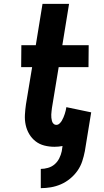

<svg xmlns="http://www.w3.org/2000/svg" viewBox="-20 -755 540 998"><path d="M192 223V183V123Q210 123 229.5 117.5Q249 112 264 99Q279 86 288 68Q297 50 301 31L305 4Q295 6 284 7Q273 8 263 8Q236 8 210.5 1.5Q185 -5 165 -20.5Q145 -36 132 -58Q119 -80 113.5 -105.5Q108 -131 109.5 -158.5Q111 -186 115 -213L147 -406H90L91 -520H166L201 -735H339L304 -520H441L440 -406H285L250 -194Q249 -186 248 -177Q247 -168 246.5 -159.5Q246 -151 247 -142.5Q248 -134 250 -126Q252 -118 258 -112Q264 -106 273 -106Q282 -106 289.5 -113Q297 -120 301.5 -128Q306 -136 310 -145Q314 -154 316.5 -162.5Q319 -171 321.5 -180Q324 -189 325 -198L454 -171L421 31Q416 57 407.5 83Q399 109 383 132Q367 155 344.5 173.5Q322 192 296.5 203Q271 214 244.5 218.5Q218 223 192 223Z"/></svg>

Font: Iosevka Term Curly Heavy
Style: Italic
Weight: 900
Italic angle: -9°
Designer: Belleve Invis
Foundry: Belleve Invis
Version: Version 32.3.0